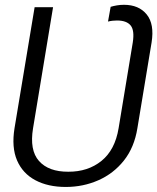

<svg xmlns="http://www.w3.org/2000/svg" viewBox="-20 -757 645 788"><path d="M250 10.3Q177.2 10.3 125.2 -17.3Q73.2 -44.9 50 -98.6Q26.9 -152.3 39.6 -231L122.1 -727.5H197.8L115.7 -231Q100.6 -140.6 140.1 -96.2Q179.7 -51.8 260.3 -52.2Q340.8 -51.8 396.5 -96.7Q452.1 -141.6 466.8 -231L524.9 -582.5Q532.7 -632.3 516.1 -652.6Q499.5 -672.9 460 -672.9Q451.2 -672.9 441.9 -671.9Q432.6 -670.9 423.3 -668.5L434.1 -729Q445.3 -732.4 459.5 -734.9Q473.6 -737.3 488.8 -737.3Q549.8 -737.3 582 -697.8Q614.3 -658.2 602.1 -582.5L543.9 -231Q531.2 -151.9 488.5 -98.1Q445.8 -44.4 383.5 -17.1Q321.3 10.3 250 10.3Z"/></svg>

Font: Inter 24pt Light
Style: Italic
Weight: 300
Italic angle: -9.3988°
Designer: Rasmus Andersson
Foundry: rsms
Version: Version 4.001;git-66647c0bb